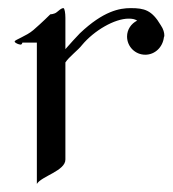

<svg xmlns="http://www.w3.org/2000/svg" viewBox="-20 -438 427 473"><path d="M301.8 -418C274.9 -418 234.9 -411.1 176.8 -356C167 -346.2 153.8 -331.1 141.1 -316.9V-394C141.1 -405.8 139.2 -418 136.2 -418C130.9 -418 125 -412.1 120.1 -408.2C113.8 -402.8 104 -402.8 104 -402.8C104 -402.8 83 -381.8 62 -363.8C44.9 -349.1 16.1 -339.8 16.1 -335.9C16.1 -332 26.9 -328.1 30.8 -328.1C34.2 -328.1 35.2 -333 35.2 -333H70.8V15.1C82 -3.9 141.1 -17.1 141.1 -44.9V-284.2C149.9 -297.9 172.9 -314.9 182.1 -327.1C211.9 -362.8 262.2 -392.1 296.9 -392.1C305.2 -392.1 312 -391.1 317.9 -387.2C303.2 -379.9 293 -365.2 293 -348.1C293 -323.2 313 -303.2 337.9 -303.2C361.8 -303.2 380.9 -321.8 383.8 -346.2C384.8 -348.1 384.8 -349.1 384.8 -351.1C384.8 -356.9 382.8 -366.2 376 -376C354 -413.1 335.9 -418 301.8 -418Z"/></svg>

Font: Pierce
Style: Roman
Weight: 500
Version: Version 0.2.0